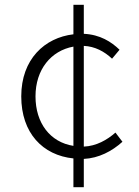

<svg xmlns="http://www.w3.org/2000/svg" viewBox="-20 -743 575 795"><path d="M284 32H327V-85C389 -88 444 -117 487 -156L458 -194C424 -164 379 -138 327 -136V-553C373 -551 412 -530 444 -500L475 -537C441 -570 394 -600 327 -603V-723H284V-601C165 -587 68 -498 68 -344C68 -192 157 -100 284 -87ZM284 -139C188 -154 127 -233 127 -344C127 -455 191 -533 284 -550Z"/></svg>

Font: Noto Sans TC Light
Style: Regular
Weight: 300
Designer: Ryoko NISHIZUKA 西塚涼子 (kana, bopomofo & ideographs); Paul D. Hunt (Latin, Greek & Cyrillic); Sandoll Communications 산돌커뮤니
Foundry: Adobe
Version: Version 2.004;hotconv 1.0.118;makeotfexe 2.5.65603